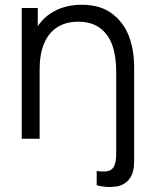

<svg xmlns="http://www.w3.org/2000/svg" viewBox="-20 -573 634 793"><path d="M464.3 196.7Q439.8 200.3 420.2 199Q400.5 197.7 379.3 192.3V133.3Q382.2 133.7 384.9 134.1Q387.7 134.5 390.3 134.5Q416.3 137.2 430.8 132.2Q445.2 127.2 452.6 110.3Q460 93.5 460 58.7V-1.3H534V92.7Q534 139 515.6 164.5Q497.2 190 464.3 196.7ZM460 -275.7Q460 -340 444.2 -385.3Q428.3 -430.7 393.4 -457Q358.5 -483.3 303.3 -483.3Q251.7 -483.3 216.1 -460.2Q180.5 -437.2 162.1 -393.2Q143.7 -349.3 143.7 -288L91.7 -299.7Q91.7 -380.7 120.2 -437.9Q148.7 -495.2 199.6 -524.2Q250.5 -553.3 317.7 -553.3Q394.7 -553.3 443.1 -516.5Q491.5 -479.7 512.8 -422.8Q534 -366 534 -297V0H460ZM69.7 0V-540H136V-407H143.7V0Z"/></svg>

Font: Hauora
Style: Regular
Weight: 400
Designer: Wayne Shih
Foundry: WCYS
Version: Version 1.001